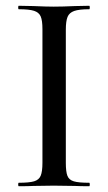

<svg xmlns="http://www.w3.org/2000/svg" viewBox="-20 -645 375 665"><path d="M289 -12Q291 -12 291 -6Q291 0 289 0Q258 0 239 -1L166 -2L96 -1Q78 0 45 0Q43 0 43 -6Q43 -12 45 -12Q81 -12 98 -17Q115 -22 121 -36.5Q127 -51 127 -81V-544Q127 -574 121 -588Q115 -602 98 -607.5Q81 -613 45 -613Q43 -613 43 -619Q43 -625 45 -625L96 -624Q140 -622 166 -622Q196 -622 240 -624L289 -625Q291 -625 291 -619Q291 -613 289 -613Q254 -613 237 -607Q220 -601 214 -586.5Q208 -572 208 -542V-81Q208 -50 213.5 -36Q219 -22 235.5 -17Q252 -12 289 -12Z"/></svg>

Font: Cormorant Infant Medium
Style: Regular
Weight: 500
Designer: Christian Thalmann (Catharsis Fonts)
Version: Version 3.000